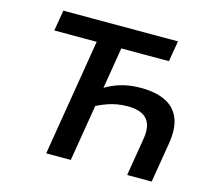

<svg xmlns="http://www.w3.org/2000/svg" viewBox="-104 -855 1096 982"><g transform="rotate(15 444.5 -364.0)"><path d="M601.6 -448.7Q678.7 -448.7 730.7 -423.8Q782.7 -398.9 804.4 -346.2Q826.2 -293.5 812 -209L777.3 0H647.5L680.7 -201.7Q688.5 -249 677.5 -279.5Q666.5 -310.1 637.2 -325.2Q607.9 -340.3 560.5 -340.3Q503.9 -340.3 454.6 -322.8Q405.3 -305.2 363.8 -279.3L379.9 -376.5Q414.1 -400.9 448.5 -417Q482.9 -433.1 520.5 -440.9Q558.1 -448.7 601.6 -448.7ZM455.1 -642.1 349.1 0H218.8L324.7 -642.1ZM96.2 -617.7 114.7 -727.5H721.7L703.1 -617.7Z"/></g></svg>

Font: Inter 16pt SemiBold
Style: Italic
Weight: 600
Italic angle: -9.3988°
Version: Version 4.001;git-66647c0bb